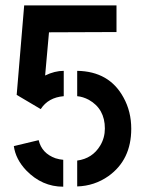

<svg xmlns="http://www.w3.org/2000/svg" viewBox="-20 -704 548 725"><path d="M43 -345.7 71.3 -683.6H419.9V-583L165 -582L150.4 -418.9Q186.5 -436.5 220.7 -436.5V-340.8Q162.1 -335.9 133.8 -292ZM271.5 0V-97.7Q329.1 -105.5 358.4 -154.3Q376 -183.6 376 -218.8Q376 -293 315.4 -327.1Q293 -338.9 271.5 -340.8V-436.5Q392.6 -434.6 446.3 -335.9Q475.6 -283.2 475.6 -217.8Q475.6 -100.6 389.6 -39.1Q336.9 -2 271.5 0ZM32.2 -152.3 126 -174.8Q137.7 -125 189.5 -106.4Q205.1 -101.6 218.8 -100.6V1Q138.7 1 79.1 -60.5Q39.1 -102.5 32.2 -152.3Z"/></svg>

Font: Post No Bills Jaffna
Style: Bold
Weight: 700
Designer: Kosala Senevirathne, Siva Puranthara, Lasantha Premarathna, Tharique Azeez
Foundry: Mooniak
Version: Version 1.220 ; ttfautohint (v1.6)